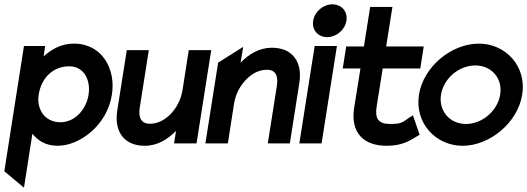

<svg xmlns="http://www.w3.org/2000/svg" viewBox="-22 -664 2441 889"><path d="M89 205 128 -45C153 -13 190 11 245 11C347 11 474 -84 496 -225C515 -342 453 -462 320 -462C264 -462 219 -438 180 -403L187 -451H89L-2 129ZM299 -357C365 -357 399 -296 388 -225C378 -160 327 -98 258 -98C183 -98 147 -161 157 -225C169 -303 223 -357 299 -357Z M648 11C707 11 755 -19 793 -58L784 0H888L956 -432H852L823 -246C815 -198 792 -160 766 -134C742 -110 710 -91 672 -91C632 -91 618 -119 625 -165L667 -432H565L521 -152C506 -58 550 11 648 11Z M1033 0 1062 -186C1070 -234 1094 -272 1120 -298C1144 -322 1176 -341 1214 -341C1254 -341 1267 -313 1260 -267L1218 0H1320L1364 -280C1379 -374 1335 -443 1237 -443C1178 -443 1130 -413 1092 -374L1104 -447L988 -374L929 0Z M1493 -492C1535 -492 1575 -525 1582 -568C1589 -611 1559 -644 1517 -644C1475 -644 1435 -611 1428 -568C1421 -525 1451 -492 1493 -492ZM1467 0 1538 -451H1435L1364 0Z M1647 -347 1617 -160C1602 -52 1659 11 1768 11C1837 11 1872 -10 1909 -33L1921 -40L1890 -130L1874 -120C1841 -98 1839 -90 1784 -90C1730 -90 1713 -115 1722 -171L1750 -347H1924L1940 -449H1766L1795 -632H1692L1663 -449H1581L1565 -347Z M2120 11C2245 11 2375 -95 2396 -226C2417 -357 2320 -462 2195 -462C2070 -462 1939 -357 1918 -226C1897 -95 1995 11 2120 11ZM2179 -361C2254 -361 2306 -301 2294 -226C2282 -151 2211 -90 2136 -90C2060 -90 2008 -151 2020 -226C2032 -301 2103 -361 2179 -361Z"/></svg>

Font: Charger Pro
Style: BlkNarObl
Weight: 900
Designer: Jasper
Foundry: Cannot Into Space Fonts
Version: Version 1.09